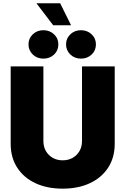

<svg xmlns="http://www.w3.org/2000/svg" viewBox="-20 -1128 756 1158"><path d="M357.9 9.8Q263.7 9.8 193.1 -23.4Q122.6 -56.6 83.5 -117.4Q44.4 -178.2 44.4 -260.7V-727.5H241.7V-277.3Q241.7 -243.2 256.8 -217Q272 -190.9 298.1 -176Q324.2 -161.1 357.9 -161.1Q392.1 -161.1 418.2 -176Q444.3 -190.9 459.5 -217Q474.6 -243.2 474.6 -277.3V-727.5H671.9V-260.7Q671.9 -178.2 632.6 -117.4Q593.3 -56.6 522.7 -23.4Q452.1 9.8 357.9 9.8ZM468.3 -774.4Q430.2 -774.4 404.3 -799.3Q378.4 -824.2 378.4 -860.4Q378.4 -896.5 404.3 -921.1Q430.2 -945.8 468.3 -945.8Q506.3 -945.8 532.5 -921.1Q558.6 -896.5 558.6 -860.4Q558.6 -823.7 532.7 -799.1Q506.8 -774.4 468.3 -774.4ZM241.7 -774.4Q203.6 -774.4 177.7 -799.3Q151.9 -824.2 151.9 -860.4Q151.9 -896.5 177.7 -921.1Q203.6 -945.8 241.7 -945.8Q279.8 -945.8 305.9 -921.1Q332 -896.5 332 -860.4Q332 -823.7 306.2 -799.1Q280.3 -774.4 241.7 -774.4ZM300.8 -975.6 199.7 -1108.4H342.8L408.7 -975.6Z"/></svg>

Font: Inter 20pt Black
Style: Regular
Weight: 900
Version: Version 4.001;git-66647c0bb